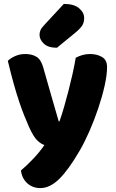

<svg xmlns="http://www.w3.org/2000/svg" viewBox="-20 -772 591 981"><path d="M128 -124Q117 -149 104.5 -180Q92 -211 78.5 -251Q65 -291 50.5 -342.5Q36 -394 20 -461Q34 -475 57.5 -485.5Q81 -496 109 -496Q144 -496 167 -481.5Q190 -467 201 -427Q221 -357 240.5 -288.5Q260 -220 280 -152H284Q296 -186 307.5 -226Q319 -266 330 -308.5Q341 -351 350.5 -393.5Q360 -436 367 -477Q384 -486 402 -491Q420 -496 440 -496Q475 -496 501 -481Q527 -466 527 -429Q527 -389 514.5 -333.5Q502 -278 482 -218.5Q462 -159 437 -102Q412 -45 387 -2Q330 96 282.5 142.5Q235 189 186 189Q146 189 119 164Q92 139 87 99Q119 72 151 38Q183 4 207 -31Q190 -36 170.5 -54.5Q151 -73 128 -124ZM306 -752Q358 -752 384 -730Q410 -708 410 -680Q410 -657 400 -641.5Q390 -626 366 -606L271 -528Q226 -528 204 -549Q182 -570 182 -594Q182 -606 186.5 -617Q191 -628 205 -643Z"/></svg>

Font: Baloo Chettan 2 ExtraBold
Style: Regular
Weight: 800
Designer: Maithili Shingre, Unnati Kotecha and Ek Type
Foundry: Ek Type
Version: Version 1.640;hotconv 1.0.111;makeotfexe 2.5.65597; ttfautoh